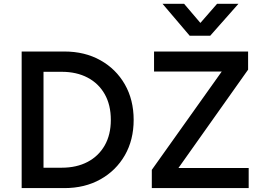

<svg xmlns="http://www.w3.org/2000/svg" viewBox="-20 -964 1336 984"><path d="M91 0V-700H310Q414.5 -700 494.5 -655.2Q574.5 -610.5 619.8 -531.5Q665 -452.5 665 -349.5Q665 -247 619.8 -168.2Q574.5 -89.5 494.5 -44.8Q414.5 0 310 0ZM203 -104.5H296.5Q372 -104.5 428.5 -134Q485 -163.5 516.5 -218.5Q548 -273.5 548 -349.5Q548 -426 516.8 -481.2Q485.5 -536.5 429 -566.2Q372.5 -596 296.5 -596H203ZM758 0V-93.5L1116.5 -597.5H769.5V-700H1251.5V-607L894.5 -103H1254.5V0ZM952 -781 813 -944.5H923.5L1007 -846.5L1092.5 -944.5H1202L1057.5 -781Z"/></svg>

Font: Geologica
Style: Regular
Weight: 400
Designer: Sindre Bremnes, Frode Helland
Foundry: Monokrom Skriftforlag AS
Version: Version 1.010; ttfautohint (v1.8.4.7-5d5b);gftools[0.9.28]